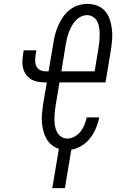

<svg xmlns="http://www.w3.org/2000/svg" viewBox="-20 -763 640 988"><path d="M249 205 283 3Q262 -4 245 -18Q228 -32 218 -51Q208 -70 202.5 -91.5Q197 -113 195.5 -136Q194 -159 196.5 -182Q199 -205 202 -228L221 -339H213Q194 -339 176 -342Q158 -345 143 -353.5Q128 -362 117 -375.5Q106 -389 100.5 -406Q95 -423 95 -441.5Q95 -460 98 -479L102 -504H167L163 -479Q161 -464 161 -449.5Q161 -435 167 -422.5Q173 -410 185.5 -403Q198 -396 213 -396H230L255 -543Q258 -566 264.5 -589Q271 -612 281 -634.5Q291 -657 305.5 -677.5Q320 -698 340 -713.5Q360 -729 383.5 -736Q407 -743 430 -743Q457 -743 481 -733.5Q505 -724 521 -705.5Q537 -687 545 -662.5Q553 -638 556 -612.5Q559 -587 557 -560.5Q555 -534 551 -507L523 -339H286L266 -218Q263 -201 261.5 -183.5Q260 -166 260 -148.5Q260 -131 263 -114.5Q266 -98 273.5 -83.5Q281 -69 295 -59.5Q309 -50 326 -50Q345 -50 363.5 -60Q382 -70 394.5 -86Q407 -102 414.5 -121Q422 -140 426 -159H491Q485 -131 474 -104Q463 -77 445 -53.5Q427 -30 401 -13.5Q375 3 347 7L314 205ZM296 -396H467L487 -517Q490 -534 491.5 -551.5Q493 -569 493 -586.5Q493 -604 490.5 -620.5Q488 -637 481 -651.5Q474 -666 460 -675.5Q446 -685 428 -685Q412 -685 396.5 -677.5Q381 -670 369 -657Q357 -644 348.5 -628.5Q340 -613 334.5 -597.5Q329 -582 325 -566Q321 -550 318 -533Z"/></svg>

Font: Iosevka Slab LtExObl
Style: Regular
Weight: 300
Width: 7
Italic angle: -9°
Monospace: yes
Designer: Belleve Invis
Foundry: Belleve Invis
Version: Version 11.1.0; ttfautohint (v1.8.3)